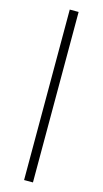

<svg xmlns="http://www.w3.org/2000/svg" viewBox="-149 -792 582 1088"><g transform="rotate(15 142.0 -248.0)"><path d="M116 252V-748H168V252Z"/></g></svg>

Font: Source Serif 4 60pt SemiBold
Style: Regular
Weight: 600
Version: Version 4.004;hotconv 1.0.116;makeotfexe 2.5.65601